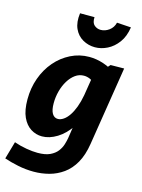

<svg xmlns="http://www.w3.org/2000/svg" viewBox="-171 -890 899 1218"><g transform="rotate(15 278.5 -281.0)"><path d="M174 244Q122 244 71 233.5Q20 223 -21 209L12 94Q52 108 93.5 115Q135 122 167 122Q218 122 248.5 107.5Q279 93 296 71Q313 49 320.5 24.5Q328 0 331 -18L352 -157L407 -248Q393 -164 354 -105.5Q315 -47 265 -16.5Q215 14 167 14Q127 14 93 -7.5Q59 -29 38.5 -73.5Q18 -118 18 -190Q18 -264 41.5 -329.5Q65 -395 107.5 -444.5Q150 -494 207 -522.5Q264 -551 329 -551Q375 -551 422 -535.5Q469 -520 515 -487L444 -506L471 -536L560 -537L478 -20Q466 56 437 107Q408 158 366 188Q324 218 275 231Q226 244 174 244ZM236 -119Q254 -119 273 -132Q292 -145 308.5 -169.5Q325 -194 338 -229Q351 -264 359 -308L381 -445L408 -392Q386 -410 366 -418.5Q346 -427 326 -427Q295 -427 269.5 -408.5Q244 -390 225 -359Q206 -328 195.5 -289Q185 -250 185 -209Q185 -164 198.5 -141.5Q212 -119 236 -119ZM345 -619Q302 -619 265 -640Q228 -661 209.5 -702Q191 -743 199 -803H294Q292 -766 310 -750.5Q328 -735 352 -735Q381 -735 407 -754Q433 -773 441 -806L534 -800Q525 -739 495.5 -699Q466 -659 426 -639Q386 -619 345 -619Z"/></g></svg>

Font: Bitter Thin ExtraBold
Style: Italic
Weight: 800
Italic angle: -9°
Version: Version 2.002